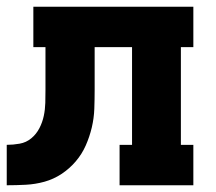

<svg xmlns="http://www.w3.org/2000/svg" viewBox="-20 -550 640 570"><path d="M0 0V-120Q19 -120 38.5 -123.5Q58 -127 73 -139.5Q88 -152 97 -169.5Q106 -187 110 -206Q114 -225 114.5 -244.5Q115 -264 115 -283V-410H79V-530H554V-410H517V-120H554V0H335V-120H372V-410H261V-283Q261 -255 260 -227Q259 -199 252.5 -171.5Q246 -144 234.5 -118Q223 -92 204.5 -70.5Q186 -49 162.5 -33.5Q139 -18 112 -10.5Q85 -3 56.5 -1.5Q28 0 0 0Z"/></svg>

Font: Iosevka Curly Slab HvEx
Style: Regular
Weight: 900
Width: 7
Monospace: yes
Designer: Belleve Invis
Foundry: Belleve Invis
Version: Version 11.1.0; ttfautohint (v1.8.3)